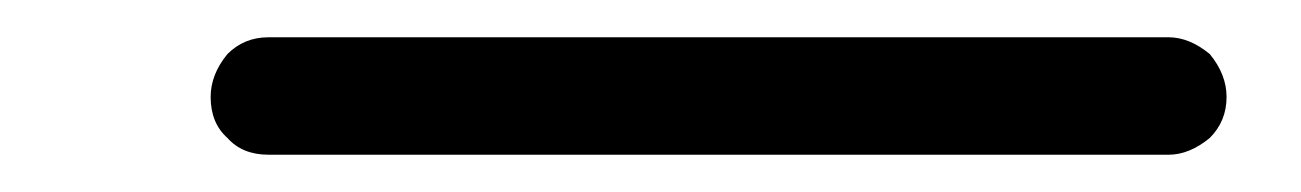

<svg xmlns="http://www.w3.org/2000/svg" viewBox="-20 -22 698 103"><path d="M124 61H607C614.3 61 621.7 58 629 52C635 46 638 38.7 638 30C638 22 635 14.3 629 7C621.7 1 614.3 -2 607 -2H124C115.3 -2 108 1 102 7C96 14.3 93 22 93 30C93 39.3 96 46.7 102 52C107.3 58 114.7 61 124 61Z"/></svg>

Font: naYanakamik
Style: Regular
Weight: 500
Designer: Nagarjuna G.,Vikas B.,Ruchir J.,Tushar G.,Vinay J.
Foundry: gnowledge lab
Version: 1.1